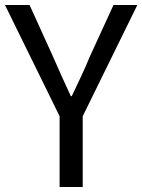

<svg xmlns="http://www.w3.org/2000/svg" viewBox="-21 -753 573 773"><path d="M219 0H312V-285L532 -733H436L341 -526C319 -472 294 -421 268 -366H264C238 -421 216 -472 192 -526L98 -733H-1L219 -285Z"/></svg>

Font: Noto Sans Mono CJK JP Regular
Style: Regular
Weight: 400
Designer: Ryoko NISHIZUKA (kana & ideographs); Paul D. Hunt (Latin, Greek & Cyrillic); Wenlong ZHANG (bopomofo); Sandoll Communica
Foundry: Adobe Systems Incorporated
Version: Version 1.004;PS 1.004;hotconv 1.0.82;makeotf.lib2.5.63406